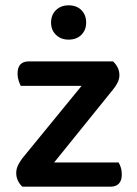

<svg xmlns="http://www.w3.org/2000/svg" viewBox="-20 -702 514 722"><path d="M110 0H64Q54 -9 47.5 -22.5Q41 -36 41 -51Q41 -67 48 -81Q55 -95 65 -108L362 -471H405Q416 -461 422.5 -448Q429 -435 429 -419Q429 -405 422 -391Q415 -377 404 -364ZM384 -471V-379H58Q54 -387 50 -399Q46 -411 46 -425Q46 -449 57 -460Q68 -471 87 -471ZM89 0V-91H426Q430 -85 434 -73Q438 -61 438 -46Q438 -23 427 -11.5Q416 0 396 0ZM304 -617Q304 -589 286 -571Q268 -553 238 -553Q209 -553 190.5 -571Q172 -589 172 -617Q172 -646 190.5 -664Q209 -682 238 -682Q268 -682 286 -664Q304 -646 304 -617Z"/></svg>

Font: BalooTamma2SemiBold
Style: Regular
Weight: 600
Designer: Divya Kowshik, Shuchita Grover and Ek Type
Foundry: Ek Type
Version: Version 1.700